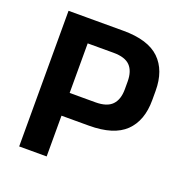

<svg xmlns="http://www.w3.org/2000/svg" viewBox="-117 -745 815 850"><g transform="rotate(20 290.0 -319.5)"><path d="M322 -192H151V-299H314Q368 -299 392.2 -324.2Q416.5 -349.5 416.5 -397.5V-434Q416.5 -483 392.5 -507.8Q368.5 -532.5 314.5 -532.5H151V-639H322Q438.5 -639 492.8 -586.5Q547 -534 547 -437.5V-393.5Q547 -297 492.8 -244.5Q438.5 -192 322 -192ZM193 0H63.5V-639H192.5V-268.5L193 -209Z"/></g></svg>

Font: Anek Devanagari SemiBold
Style: Regular
Weight: 600
Designer: Kailash Malviya (Devanagari) & Yesha Goshar (Latin)
Foundry: Ek Type
Version: Version 1.003